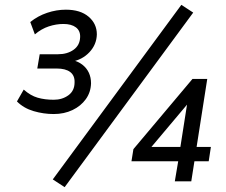

<svg xmlns="http://www.w3.org/2000/svg" viewBox="-20 -749 933 793"><path d="M202 -278Q160 -278 119 -290Q78 -302 50 -330L78 -379Q106 -354 135.5 -345.5Q165 -337 202 -337Q237 -337 262.5 -355.5Q288 -374 288 -409Q289 -437 270 -451.5Q251 -466 214 -466H134L144 -525H220Q258 -525 284 -543.5Q310 -562 311 -596Q312 -622 293.5 -636Q275 -650 242 -650Q212 -650 181.5 -640Q151 -630 124 -607L105 -658Q136 -683 174.5 -696Q213 -709 252 -709Q312 -709 346 -680Q380 -651 380 -607Q379 -565 349.5 -533.5Q320 -502 275 -494V-502Q302 -496 320 -482Q338 -468 347 -448.5Q356 -429 356 -405Q355 -368 334.5 -339.5Q314 -311 279.5 -294.5Q245 -278 202 -278ZM247 24 198 -8 729 -729 778 -697ZM702 0 716 -83H523L531 -133L775 -423H836L792 -142H851L842 -83H783L770 0ZM725 -142 757 -346H777L591 -125L590 -142Z"/></svg>

Font: Nunito Sans 12pt ExtraLight 12pt
Style: Italic
Weight: 400
Italic angle: -9°
Version: Version 3.101;gftools[0.9.27]